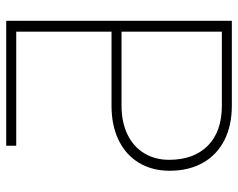

<svg xmlns="http://www.w3.org/2000/svg" viewBox="-92 -652 745 600"><g transform="rotate(-90 280.0 -352.5)"><path d="M45.9 -194.3Q45.9 -249 70.6 -290Q95.2 -331.1 141.1 -353.5Q187 -376 249 -376H480.5V-673.8H124V-705.1H514.6V0H249Q186.5 0 140.6 -23.7Q94.7 -47.4 70.3 -91.3Q45.9 -135.3 45.9 -194.3ZM480.5 -344.7H249Q197.8 -344.7 159.4 -326.2Q121.1 -307.6 100.6 -273.9Q80.1 -240.2 80.1 -196.3Q80.1 -118.7 124.3 -75Q168.5 -31.2 249 -31.2H480.5Z"/></g></svg>

Font: Pretendard JP Thin
Style: Regular
Weight: 100
Designer: Base glyphs from Inter by Rasmus Andersson; Hangeul glyphs from Noto Sans CJK(Source Han Sans) by Jang Soo-young and Kan
Foundry: Kil Hyung-jin
Version: Version 1.309